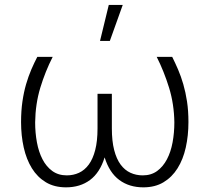

<svg xmlns="http://www.w3.org/2000/svg" viewBox="-20 -763 864 792"><path d="M197.3 -528.3Q166.5 -467.8 146.2 -400.9Q126 -334 125 -258.3Q125 -215.3 132.3 -175.8Q139.6 -136.2 155.3 -106Q170.9 -75.7 195.8 -57.6Q220.7 -39.6 255.4 -39.6Q282.7 -39.6 305.9 -50.3Q329.1 -61 346.2 -84.2Q363.3 -107.4 372.8 -144.3Q382.3 -181.2 382.3 -233.4V-376H441.4V-233.4Q441.4 -181.2 450.9 -144.3Q460.4 -107.4 477.5 -84.2Q494.6 -61 518.1 -50.3Q541.5 -39.6 568.8 -39.6Q603.5 -39.6 628.2 -57.6Q652.8 -75.7 668.7 -106Q684.6 -136.2 691.9 -175.8Q699.2 -215.3 699.2 -258.3Q698.2 -333.5 677.5 -400.9Q656.7 -468.3 626.5 -528.3H690.4Q702.6 -503.9 714.6 -476.1Q726.6 -448.2 736.1 -415.5Q745.6 -382.8 751.5 -344.2Q757.3 -305.7 757.3 -259.3Q757.3 -203.6 746.3 -154.5Q735.4 -105.5 712.4 -68.8Q689.5 -32.2 654.5 -11.2Q619.6 9.8 571.3 9.8Q513.2 9.8 472.2 -20.5Q431.2 -50.8 411.6 -113.8Q392.1 -50.8 351.3 -20.5Q310.5 9.8 252.4 9.8Q204.1 9.8 169.2 -11.2Q134.3 -32.2 111.6 -68.8Q88.9 -105.5 77.9 -154.5Q66.9 -203.6 66.9 -259.3Q66.9 -305.7 72.5 -344.2Q78.1 -382.8 87.6 -415.5Q97.2 -448.2 109.1 -476.1Q121.1 -503.9 133.8 -528.3ZM428.7 -742.7H486.3L433.1 -594.2H392.6Z"/></svg>

Font: Melbourne
Style: Light
Weight: 300
Designer: Google
Version: Version 2.000980; 2014